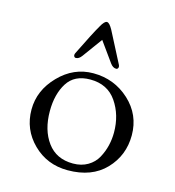

<svg xmlns="http://www.w3.org/2000/svg" viewBox="-107 -796 820 901"><g transform="rotate(15 302.5 -345.0)"><path d="M66 -217Q66 -310 137 -383Q208 -456 303 -456Q405 -456 478.5 -388.5Q552 -321 552 -221Q552 -123 486 -54Q420 15 303 15Q203 15 134.5 -52.5Q66 -120 66 -217ZM297 -424Q220 -424 185.5 -369Q151 -314 151 -232Q151 -140 194.5 -81Q238 -22 319 -22Q360 -22 390.5 -40Q421 -58 437 -87.5Q453 -117 460.5 -148.5Q468 -180 468 -212Q468 -297 424.5 -360.5Q381 -424 297 -424ZM232 -522Q219 -504 204 -504Q198 -504 195 -510Q192 -516 196 -525Q252 -639 274 -676Q290 -705 302 -705Q314 -705 330 -676L408 -525Q412 -516 409 -510Q406 -504 400 -504Q384 -504 371 -522Q331 -577 302 -618Z"/></g></svg>

Font: EB Garamond 12 All SC
Style: AllSC
Weight: 400
Version: Version 0.016 ; ttfautohint (v0.97) -l 8 -r 50 -G 200 -x 0 -